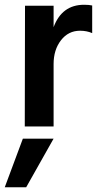

<svg xmlns="http://www.w3.org/2000/svg" viewBox="-40 -531 413 806"><path d="M70 255H-20L56 51H185ZM185 0H64L65 -507H185V-417Q220 -511 313 -511Q334 -511 347 -508V-392Q324 -402 296 -402Q247 -402 216 -362Q185 -322 185 -262Z"/></svg>

Font: Hind Madurai SemiBold
Style: Regular
Weight: 600
Designer: Jyotish Sonowal
Foundry: Indian Type Foundry
Version: Version 1.001;PS 1.0;hotconv 1.0.86;makeotf.lib2.5.63406; tt